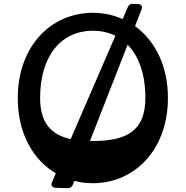

<svg xmlns="http://www.w3.org/2000/svg" viewBox="-20 -945 972 1005"><path d="M687 -808 721 -896C728 -913 718 -924 700 -924L676 -925C662 -926 654 -919 648 -906L622 -845C574 -867 521 -878 466 -878C247 -878 73 -703 73 -432C73 -247 153 -108 272 -38L252 9C245 26 254 37 272 38L334 40C348 40 357 34 362 20L369 2C400 10 432 14 466 14C684 14 859 -161 859 -432C859 -601 791 -733 687 -808ZM190 -432C190 -649 297 -784 466 -784C510 -784 549 -775 584 -758L350 -217C250 -239 190 -299 190 -432ZM466 -207H451L648 -711C708 -650 741 -554 741 -432C741 -254 635 -207 466 -207Z"/></svg>

Font: OpenDyslexic3
Style: Regular
Weight: 400
Designer: Abelardo Gonzalez
Version: Version 3.001;PS 003.001;hotconv 1.0.88;makeotf.lib2.5.64775